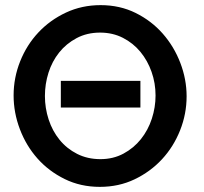

<svg xmlns="http://www.w3.org/2000/svg" viewBox="-20 -722 793 748"><path d="M369 6Q294 6 232 -24.5Q170 -55 126 -104.5Q82 -154 57.5 -218.5Q33 -283 33 -350Q33 -419 58.5 -483Q84 -547 129.5 -595.5Q175 -644 237 -673Q299 -702 372 -702Q447 -702 508.5 -671.5Q570 -641 614 -591Q658 -541 682.5 -477Q707 -413 707 -347Q707 -278 681.5 -214Q656 -150 611 -101.5Q566 -53 504.5 -23.5Q443 6 369 6ZM217 -407H527V-303H217ZM155 -348Q155 -301 169.5 -256.5Q184 -212 212 -177.5Q240 -143 280.5 -122.5Q321 -102 371 -102Q421 -102 461 -123.5Q501 -145 529 -180Q557 -215 571.5 -259.5Q586 -304 586 -350Q586 -398 570.5 -442Q555 -486 527 -520Q499 -554 459 -574.5Q419 -595 370 -595Q319 -595 278.5 -573.5Q238 -552 210.5 -517.5Q183 -483 169 -439Q155 -395 155 -348Z"/></svg>

Font: Rising Sun SemiBold
Style: Regular
Weight: 600
Designer: Matt McInerney, Pablo Impallari, Rodrigo Fuenzalida (Raleway font), Stephen Hutchings (Greek), Cristiano Sobral (main ch
Foundry: The Rising Sun Project Authors
Version: Version 4.327; ttfautohint (v1.8.4.7-5d5b-dirty)